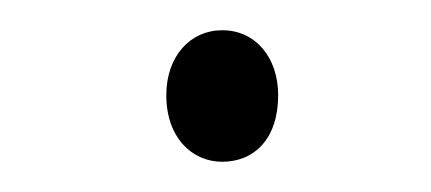

<svg xmlns="http://www.w3.org/2000/svg" viewBox="-20 -671 285 127"><path d="M90 -608C90 -580 107 -564 127 -564C148 -564 164 -579 164 -608C164 -633 149 -651 127 -651C106 -651 90 -634 90 -608Z"/></svg>

Font: Noto Sans Devanagari SemiCondensed ExtraLight
Style: Regular
Weight: 200
Width: 4
Designer: Jelle Bosma - Monotype Design Team
Foundry: Monotype Imaging Inc.
Version: Version 2.004